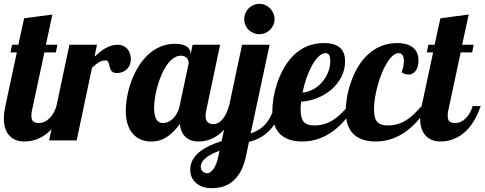

<svg xmlns="http://www.w3.org/2000/svg" viewBox="-28 -734 2534 1004"><path d="M23.4 -22.5Q-7.8 -53.7 -7.8 -113.8Q-7.8 -142.1 0 -179.2L60.1 -460H26.9L35.2 -500H67.9L98.1 -638.2L246.1 -658.2L211.9 -500H272L264.2 -460H204.1L140.1 -160.2Q136.2 -147.5 136.2 -127.9Q136.2 -107.4 145.8 -99.1Q155.3 -90.8 176.8 -90.8Q191.4 -90.8 205.3 -97.4Q219.2 -104 231 -115.7Q254.9 -139.6 267.1 -179.2H309.1Q282.2 -103.5 241.7 -58.6Q207.5 -22 164.6 -5.9Q133.3 5.9 99.1 5.9Q51.3 5.9 23.4 -22.5Z M335 -500H479L466.3 -438Q500.5 -468.3 522 -481Q555.2 -500 586.9 -500Q619.1 -500 638.7 -477.1Q647.5 -466.8 651.9 -453.4Q656.2 -439.9 656.2 -424.8Q656.2 -411.1 651.9 -398.4Q647.5 -385.7 638.7 -375.5Q628.9 -364.7 615 -358.4Q601.1 -352.1 584 -352.1Q570.8 -352.1 563 -356.4Q555.2 -360.8 550.8 -369.1Q546.9 -377.4 545.4 -385.3Q541 -406.2 536.6 -413.1Q533.2 -418 525.9 -418Q504.9 -418 490.2 -409.2Q475.6 -400.4 453.1 -379.9L373 0H229Z M670.9 -29.8Q629.9 -71.8 629.9 -154.8Q629.9 -189.9 637 -229Q644 -268.1 657.7 -306.2Q689 -392.1 743.2 -444.8Q805.7 -504.9 887.2 -504.9Q927.7 -504.9 948 -491Q968.3 -477.1 968.3 -454.1V-446.8L979 -500H1123L1051.3 -160.2Q1046.9 -145.5 1046.9 -127.9Q1046.9 -85 1087.9 -85Q1115.2 -85 1137.7 -112.8Q1156.7 -136.2 1168.9 -179.2H1210.9Q1184.1 -103 1146 -58.6Q1113.8 -22 1073.2 -5.9Q1043.5 5.9 1010.3 5.9Q967.8 5.9 942.6 -17.3Q917.5 -40.5 912.1 -85.9Q883.8 -45.9 852.5 -23.4Q812.5 5.9 763.2 5.9Q706.1 5.9 670.9 -29.8ZM876 -113.3Q902.3 -138.7 911.1 -179.2L959 -404.8Q959 -409.7 956.8 -416.3Q954.6 -422.9 950.7 -428.7Q939 -442.9 918 -442.9Q897.9 -442.9 879.2 -429.7Q860.4 -416.5 843.8 -393.1Q814.5 -350.6 795.4 -282.2Q786.6 -252 782.2 -222.4Q777.8 -192.9 777.8 -168.9Q777.8 -119.1 796.4 -101.6Q802.7 -94.7 810.5 -92.8Q818.4 -90.8 828.1 -90.8Q839.4 -90.8 851.8 -96.7Q864.3 -102.5 876 -113.3Z M1272 -578.1Q1261.2 -588.4 1255.1 -603Q1249 -617.7 1249 -633.8Q1249 -649.9 1255.1 -664.8Q1261.2 -679.7 1272 -690.4Q1282.7 -701.2 1297.4 -707.5Q1312 -713.9 1328.1 -713.9Q1344.2 -713.9 1358.9 -707.5Q1373.5 -701.2 1384.3 -690.4Q1395 -679.7 1401.4 -664.8Q1407.7 -649.9 1407.7 -633.8Q1407.7 -617.7 1401.4 -603.3Q1395 -588.9 1384.3 -578.1Q1373.5 -567.4 1358.9 -561.3Q1344.2 -555.2 1328.1 -555.2Q1312 -555.2 1297.4 -561.3Q1282.7 -567.4 1272 -578.1ZM1000.5 225.6Q984.4 213.4 975.6 195.1Q966.8 176.8 966.8 152.8Q966.8 96.7 1020.5 56.2Q1060.1 25.9 1130.9 3.9L1237.8 -500H1381.8L1282.7 -36.1Q1330.1 -51.8 1358.4 -83Q1388.7 -116.2 1409.2 -179.2H1451.2Q1424.3 -90.3 1371.1 -42Q1331.5 -6.3 1273.9 7.8L1258.8 80.1Q1239.7 175.3 1183.1 218.8Q1141.6 250 1079.1 250Q1031.7 250 1000.5 225.6ZM1087.9 149.9Q1104.5 128.4 1113.8 83L1120.1 54.2Q1073.7 71.8 1051.8 88.9Q1022 111.3 1022 139.2Q1022 152.3 1030.3 161.1Q1040 171.9 1056.2 171.9Q1071.8 171.9 1087.9 149.9Z M1438.5 -31.2Q1396 -70.8 1396 -152.8Q1396 -183.6 1402.1 -221.2Q1408.2 -258.8 1420.4 -296.4Q1434.1 -338.4 1455.3 -376Q1476.6 -413.6 1504.9 -442.4Q1570.3 -508.8 1666 -508.8Q1727.1 -508.8 1754.9 -479.5Q1776.4 -456.5 1776.4 -413.1Q1776.4 -370.6 1757.8 -333.3Q1739.3 -295.9 1706.5 -267.1Q1673.8 -238.8 1632.3 -221.9Q1590.8 -205.1 1546.4 -202.1Q1543.9 -176.8 1543.9 -162.1Q1543.9 -113.3 1562.5 -94.7Q1578.6 -78.1 1616.2 -78.1Q1670.4 -78.1 1715.3 -107.4Q1734.4 -119.6 1752 -136.5Q1769.5 -153.3 1793 -179.2H1827.1Q1779.8 -99.1 1718.3 -51.8Q1642.6 5.9 1552.2 5.9Q1478.5 5.9 1438.5 -31.2ZM1655.3 -303.2Q1675.8 -326.7 1687.5 -355.7Q1699.2 -384.8 1699.2 -415Q1699.2 -435.1 1693.6 -445.6Q1688 -456.1 1674.3 -456.1Q1656.2 -456.1 1637.9 -438.5Q1619.6 -420.9 1602.5 -390.1Q1586.9 -361.3 1574.2 -324.7Q1561.5 -288.1 1554.2 -250Q1582 -252 1608.4 -266.1Q1634.8 -280.3 1655.3 -303.2Z M1822.3 -31.2Q1779.8 -70.8 1779.8 -152.8Q1779.8 -183.6 1785.9 -221.4Q1792 -259.3 1804.7 -296.9Q1834.5 -388.2 1889.2 -442.4Q1956.5 -508.8 2048.8 -508.8Q2108.9 -508.8 2137.7 -480Q2160.2 -457 2160.2 -417Q2160.2 -381.8 2144.5 -362.3Q2129.9 -344.2 2106.9 -344.2Q2090.3 -344.2 2071.8 -356Q2084 -387.7 2084 -415Q2084 -434.1 2076.9 -445.1Q2069.8 -456.1 2056.2 -456.1Q2026.9 -456.1 1995.1 -404.3Q1966.3 -358.4 1947.3 -287.6Q1927.7 -218.3 1927.7 -162.1Q1927.7 -113.3 1946.3 -94.7Q1962.4 -78.1 2000 -78.1Q2054.2 -78.1 2099.1 -107.4Q2118.2 -119.6 2135.7 -136.5Q2153.3 -153.3 2176.8 -179.2H2210.9Q2163.6 -99.1 2102.1 -51.8Q2026.4 5.9 1936 5.9Q1862.3 5.9 1822.3 -31.2Z M2200.2 -22.5Q2168.9 -53.7 2168.9 -113.8Q2168.9 -142.1 2176.8 -179.2L2236.8 -460H2203.6L2211.9 -500H2244.6L2274.9 -638.2L2422.9 -658.2L2388.7 -500H2448.7L2440.9 -460H2380.9L2316.9 -160.2Q2313 -147.5 2313 -127.9Q2313 -107.4 2322.5 -99.1Q2332 -90.8 2353.5 -90.8Q2368.2 -90.8 2382.1 -97.4Q2396 -104 2407.7 -115.7Q2431.6 -139.6 2443.8 -179.2H2485.8Q2459 -103.5 2418.5 -58.6Q2384.3 -22 2341.3 -5.9Q2310.1 5.9 2275.9 5.9Q2228 5.9 2200.2 -22.5Z"/></svg>

Font: Pattaya
Style: Regular
Weight: 400
Designer: Pablo Impallari / Thai characters Designed by Thanarat Vachiruckul and Suppakit Chalermlarp
Foundry: Pablo Impallari
Version: Version 2.001